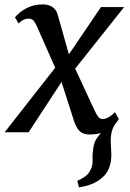

<svg xmlns="http://www.w3.org/2000/svg" viewBox="-36 -582 570 845"><path d="M311.5 242.5 304 214Q326.5 204 340.2 193.5Q354 183 362 166.5Q372.5 147 371.5 120.8Q370.5 94.5 375 67.5Q378.5 40.5 394 21.2Q409.5 2 419.5 -12L480.5 -48.5Q462.5 -27.5 456.5 -5.2Q450.5 17 451.5 45Q451.5 57.5 452.8 72Q454 86.5 454 99.5Q454 132.5 443.2 159.5Q432.5 186.5 405 207Q387 220.5 365.2 229Q343.5 237.5 311.5 242.5ZM358.5 10Q339.5 10 326.8 3.5Q314 -3 305.8 -15.2Q297.5 -27.5 291.5 -44L221.5 -262.5L258.5 -257.5L90 0H-15.5L234 -318.5L224.5 -244L126 -467Q120 -480.5 112.2 -490.2Q104.5 -500 90.5 -500Q76.5 -500 64.5 -493.2Q52.5 -486.5 45.5 -478.5L30 -505.5Q34 -512 50 -525.8Q66 -539.5 91.8 -551Q117.5 -562.5 152 -562.5Q171 -562.5 184.2 -556.8Q197.5 -551 206 -540.8Q214.5 -530.5 218 -517L279 -301L242.5 -306.5L408.5 -551H510.5L267.5 -245.5L276.5 -319.5L380 -96.5Q387.5 -80 395.5 -69Q403.5 -58 416.5 -58Q427 -58 440.5 -65.2Q454 -72.5 470 -88L487 -58Q483 -50.5 468 -34.2Q453 -18 426.2 -4Q399.5 10 358.5 10Z"/></svg>

Font: Merriweather 28pt
Style: Italic
Weight: 400
Italic angle: -7.8°
Version: Version 2.101